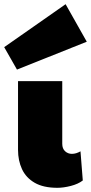

<svg xmlns="http://www.w3.org/2000/svg" viewBox="-39 -888 434 916"><path d="M235 8Q168 8 126.5 -16Q85 -40 66 -81Q47 -122 47 -173V-501H258V-202Q258 -179 271.5 -166.5Q285 -154 304 -154Q324 -154 345 -166L356 -27Q334 -10 299 -1Q264 8 235 8ZM42 -556 -19 -663 274 -868 375 -689Z"/></svg>

Font: Paytone One
Style: Regular
Weight: 400
Designer: Vernon Adams
Foundry: Vernon Adams
Version: Version 1.002; ttfautohint (v1.8.4.7-5d5b);gftools[0.9.23]